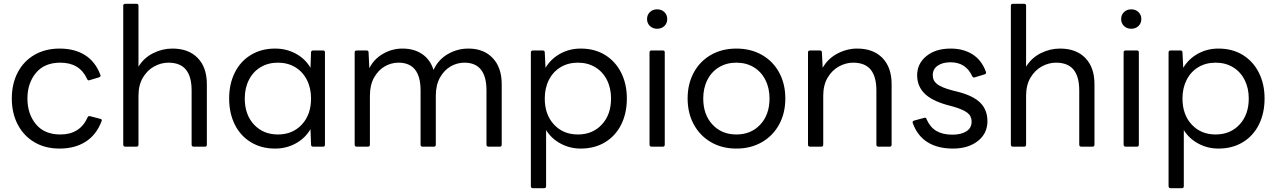

<svg xmlns="http://www.w3.org/2000/svg" viewBox="-20 -770 6700 1008"><path d="M42 -253Q42 -330 73 -389.5Q104 -449 161 -482Q218 -515 293 -515Q372 -515 426.5 -480.5Q481 -446 507 -377L508 -373Q508 -367 500 -364L450 -349L446 -348Q440 -348 437 -356Q398 -441 297 -441Q213 -441 168.5 -387Q124 -333 124 -253Q124 -172 168.5 -118Q213 -64 297 -64Q400 -64 440 -154Q444 -163 453 -160L507 -146Q518 -143 513 -133Q486 -62 429.5 -26Q373 10 293 10Q217 10 160.5 -23.5Q104 -57 73 -116.5Q42 -176 42 -253Z M638 0Q627 0 627 -11V-740Q627 -750 638 -750H697Q707 -750 707 -740V-420Q735 -466 783.5 -490.5Q832 -515 885 -515Q970 -515 1018 -465.5Q1066 -416 1066 -328V-11Q1066 0 1056 0H997Q986 0 986 -11V-295Q986 -368 956 -404.5Q926 -441 864 -441Q826 -441 790 -421.5Q754 -402 730.5 -363Q707 -324 707 -267V-11Q707 0 697 0Z M1183 -253Q1183 -329 1212.5 -388.5Q1242 -448 1297 -481.5Q1352 -515 1424 -515Q1484 -515 1533.5 -488Q1583 -461 1610 -414L1613 -495Q1613 -505 1624 -505H1676Q1686 -505 1686 -495V-11Q1686 0 1676 0H1624Q1613 0 1613 -11L1610 -92Q1583 -45 1533.5 -17.5Q1484 10 1424 10Q1352 10 1297 -23.5Q1242 -57 1212.5 -116.5Q1183 -176 1183 -253ZM1613 -253Q1613 -308 1591 -351Q1569 -394 1529.5 -417.5Q1490 -441 1439 -441Q1388 -441 1348.5 -417.5Q1309 -394 1287 -351Q1265 -308 1265 -253Q1265 -168 1313.5 -116Q1362 -64 1439 -64Q1516 -64 1564.5 -116Q1613 -168 1613 -253Z M1853 0Q1842 0 1842 -11V-495Q1842 -505 1853 -505H1904Q1915 -505 1915 -495L1919 -412Q1944 -461 1991.5 -488Q2039 -515 2093 -515Q2154 -515 2196.5 -486Q2239 -457 2256 -403Q2281 -457 2331 -486Q2381 -515 2439 -515Q2520 -515 2567 -465Q2614 -415 2614 -328V-11Q2614 0 2604 0H2545Q2534 0 2534 -11V-295Q2534 -441 2418 -441Q2380 -441 2346 -421.5Q2312 -402 2290 -363Q2268 -324 2268 -267V-11Q2268 0 2258 0H2199Q2188 0 2188 -11V-295Q2188 -441 2072 -441Q2034 -441 2000 -421.5Q1966 -402 1944 -363Q1922 -324 1922 -267V-11Q1922 0 1912 0Z M2778 218Q2767 218 2767 207V-495Q2767 -505 2778 -505H2829Q2840 -505 2840 -495L2844 -414Q2872 -461 2921 -488Q2970 -515 3029 -515Q3102 -515 3156.5 -481.5Q3211 -448 3241 -388.5Q3271 -329 3271 -253Q3271 -176 3241.5 -116.5Q3212 -57 3157 -23.5Q3102 10 3029 10Q2972 10 2923.5 -16Q2875 -42 2847 -87V207Q2847 218 2837 218ZM3188 -253Q3188 -308 3166 -351Q3144 -394 3104.5 -417.5Q3065 -441 3014 -441Q2963 -441 2923.5 -417.5Q2884 -394 2862 -351Q2840 -308 2840 -253Q2840 -168 2888.5 -116Q2937 -64 3014 -64Q3091 -64 3139.5 -116Q3188 -168 3188 -253Z M3377 -670Q3377 -692 3392 -706.5Q3407 -721 3430 -721Q3453 -721 3468 -706.5Q3483 -692 3483 -670Q3483 -648 3468 -633.5Q3453 -619 3430 -619Q3407 -619 3392 -633.5Q3377 -648 3377 -670ZM3401 0Q3390 0 3390 -11V-495Q3390 -505 3401 -505H3460Q3470 -505 3470 -495V-11Q3470 0 3460 0Z M3590 -253Q3590 -329 3622 -388.5Q3654 -448 3712 -481.5Q3770 -515 3846 -515Q3922 -515 3980.5 -481.5Q4039 -448 4071 -388.5Q4103 -329 4103 -253Q4103 -177 4071 -117.5Q4039 -58 3980.5 -24Q3922 10 3846 10Q3770 10 3712 -24Q3654 -58 3622 -117.5Q3590 -177 3590 -253ZM4020 -253Q4020 -308 3998 -351Q3976 -394 3936.5 -417.5Q3897 -441 3846 -441Q3795 -441 3755.5 -417.5Q3716 -394 3694 -351Q3672 -308 3672 -253Q3672 -168 3720.5 -116Q3769 -64 3846 -64Q3923 -64 3971.5 -116Q4020 -168 4020 -253Z M4233 0Q4222 0 4222 -11V-495Q4222 -505 4233 -505H4284Q4295 -505 4295 -495L4299 -414Q4326 -462 4376 -488.5Q4426 -515 4480 -515Q4565 -515 4613 -465.5Q4661 -416 4661 -328V-11Q4661 0 4651 0H4592Q4581 0 4581 -11V-295Q4581 -368 4551 -404.5Q4521 -441 4459 -441Q4421 -441 4385 -421.5Q4349 -402 4325.5 -363Q4302 -324 4302 -267V-11Q4302 0 4292 0Z M4772 -124 4771 -128Q4771 -134 4779 -137L4831 -151Q4833 -152 4836 -152Q4843 -152 4844 -145Q4863 -102 4896 -82.5Q4929 -63 4980 -63Q5026 -63 5053.5 -80.5Q5081 -98 5081 -132Q5081 -161 5058 -178.5Q5035 -196 4982 -211L4952 -219Q4870 -242 4832.5 -280.5Q4795 -319 4795 -375Q4795 -436 4843.5 -475.5Q4892 -515 4971 -515Q5038 -515 5086 -484.5Q5134 -454 5156 -393Q5157 -391 5157 -388Q5157 -385 5155 -383Q5153 -381 5150 -380L5098 -364Q5096 -363 5093 -363Q5088 -363 5084 -370Q5051 -443 4970 -443Q4928 -443 4902.5 -425Q4877 -407 4877 -375Q4877 -346 4900.5 -328Q4924 -310 4981 -295L5009 -288Q5091 -267 5127.5 -229.5Q5164 -192 5164 -134Q5164 -69 5113.5 -29.5Q5063 10 4983 10Q4903 10 4849.5 -23.5Q4796 -57 4772 -124Z M5298 0Q5287 0 5287 -11V-740Q5287 -750 5298 -750H5357Q5367 -750 5367 -740V-420Q5395 -466 5443.5 -490.5Q5492 -515 5545 -515Q5630 -515 5678 -465.5Q5726 -416 5726 -328V-11Q5726 0 5716 0H5657Q5646 0 5646 -11V-295Q5646 -368 5616 -404.5Q5586 -441 5524 -441Q5486 -441 5450 -421.5Q5414 -402 5390.5 -363Q5367 -324 5367 -267V-11Q5367 0 5357 0Z M5866 -670Q5866 -692 5881 -706.5Q5896 -721 5919 -721Q5942 -721 5957 -706.5Q5972 -692 5972 -670Q5972 -648 5957 -633.5Q5942 -619 5919 -619Q5896 -619 5881 -633.5Q5866 -648 5866 -670ZM5890 0Q5879 0 5879 -11V-495Q5879 -505 5890 -505H5949Q5959 -505 5959 -495V-11Q5959 0 5949 0Z M6126 218Q6115 218 6115 207V-495Q6115 -505 6126 -505H6177Q6188 -505 6188 -495L6192 -414Q6220 -461 6269 -488Q6318 -515 6377 -515Q6450 -515 6504.5 -481.5Q6559 -448 6589 -388.5Q6619 -329 6619 -253Q6619 -176 6589.5 -116.5Q6560 -57 6505 -23.5Q6450 10 6377 10Q6320 10 6271.5 -16Q6223 -42 6195 -87V207Q6195 218 6185 218ZM6536 -253Q6536 -308 6514 -351Q6492 -394 6452.5 -417.5Q6413 -441 6362 -441Q6311 -441 6271.5 -417.5Q6232 -394 6210 -351Q6188 -308 6188 -253Q6188 -168 6236.5 -116Q6285 -64 6362 -64Q6439 -64 6487.5 -116Q6536 -168 6536 -253Z"/></svg>

Font: LINE Seed Sans TH App
Style: Regular
Weight: 400
Designer: Dalton Maag Ltd | Thai characters by Cadson Demak Co.,Ltd.
Foundry: Dalton Maag Ltd
Version: Version 1.003